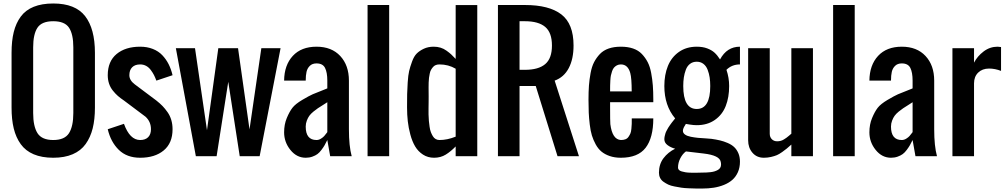

<svg xmlns="http://www.w3.org/2000/svg" viewBox="-20 -904 5812 1111"><path d="M288.1 -883.8Q416 -883.8 472.7 -810.5Q529.3 -737.3 529.3 -598.6V-281.2Q529.3 -213.4 516.4 -161.4Q503.4 -109.4 475.6 -70.6Q447.8 -31.7 400.6 -11.5Q353.5 8.8 288.1 8.8Q222.2 8.8 175 -11.2Q127.9 -31.2 100.1 -69.8Q72.3 -108.4 59.6 -160.4Q46.9 -212.4 46.9 -281.2V-598.6Q46.9 -667.5 59.6 -718.8Q72.3 -770 100.1 -807.9Q127.9 -845.7 175 -864.7Q222.2 -883.8 288.1 -883.8ZM171.9 -629.9V-250Q171.9 -172.9 197 -133.3Q222.2 -93.8 288.1 -93.8Q354 -93.8 379.2 -133.3Q404.3 -172.9 404.3 -250V-629.9Q404.3 -706.1 379.4 -743.7Q354.5 -781.2 288.1 -781.2Q221.7 -781.2 196.8 -743.7Q171.9 -706.1 171.9 -629.9Z M884.8 -437.5Q877.9 -456.1 871.1 -469.5Q864.3 -482.9 852.8 -498.5Q841.3 -514.2 825.7 -522.7Q810.1 -531.2 791 -531.2Q761.2 -531.2 744.9 -514.9Q728.5 -498.5 728.5 -468.8Q728.5 -439.5 759.8 -416L884.8 -322.3Q905.8 -305.7 920.7 -290.3Q935.5 -274.9 949.7 -254.6Q963.9 -234.4 971.2 -209.5Q978.5 -184.6 978.5 -156.2Q978.5 -76.2 927.5 -33.7Q876.5 8.8 791 8.8Q713.9 8.8 667.2 -37.1Q620.6 -83 603.5 -156.2L697.3 -187.5Q731 -93.8 791 -93.8Q820.8 -93.8 837.2 -110.1Q853.5 -126.5 853.5 -156.2Q853.5 -199.7 822.3 -228.5L697.3 -322.3Q676.3 -336.4 662.1 -348.9Q647.9 -361.3 633.3 -379.4Q618.7 -397.5 611.1 -419.9Q603.5 -442.4 603.5 -468.8Q603.5 -548.8 654.5 -591.3Q705.6 -633.8 791 -633.8Q831.5 -633.8 864.3 -620.8Q897 -607.9 919.2 -584.5Q941.4 -561 955.8 -532.5Q970.2 -503.9 978.5 -468.8Z M1300.8 -430.7 1233.4 0H1113.3L997.6 -625H1108.4L1177.7 -150.4L1243.2 -625H1357.4L1423.8 -155.3L1492.2 -625H1603.5L1482.4 0H1367.2Z M1811.5 -633.8Q1898.9 -633.8 1949 -579.8Q1999 -525.9 1999 -437.5V-156.2Q1999 -58.6 2015.1 0H1890.6L1874 -93.8Q1864.3 -74.2 1858.2 -63.5Q1852.1 -52.7 1840.3 -36.9Q1828.6 -21 1816.9 -12.5Q1805.2 -3.9 1787.6 2.4Q1770 8.8 1749 8.8Q1696.8 8.8 1660.4 -36.4Q1624 -81.5 1624 -138.2Q1624 -183.6 1639.4 -220.7Q1654.8 -257.8 1671.9 -280Q1689 -302.2 1729 -325.9Q1769 -349.6 1789.6 -358.6Q1810.1 -367.7 1860.8 -387.2Q1869.6 -390.6 1874 -392.6V-437.5Q1874 -484.9 1860.8 -511Q1847.7 -537.1 1811.5 -537.1Q1787.1 -537.1 1772.7 -522.9Q1758.3 -508.8 1753.7 -488.3Q1749 -467.8 1749 -437.5H1624Q1625 -527.3 1674.3 -580.6Q1723.6 -633.8 1811.5 -633.8ZM1874 -312.5Q1866.2 -307.1 1848.1 -295.9Q1830.1 -284.7 1819.3 -277.6Q1808.6 -270.5 1793.5 -258.1Q1778.3 -245.6 1770 -234.1Q1761.7 -222.7 1755.4 -206.1Q1749 -189.5 1749 -171.4Q1749 -93.8 1811.5 -93.8Q1824.7 -93.8 1837.2 -101.6Q1849.6 -109.4 1856.2 -116.9Q1862.8 -124.5 1871.6 -136.2Q1873 -138.7 1874 -139.6Z M2231.9 0H2106.9V-875H2231.9Z M2460.4 -344.2Q2460.4 -334 2460.2 -313.5Q2460 -293 2459.7 -278.1Q2459.5 -263.2 2459.7 -241.7Q2460 -220.2 2461.7 -204.3Q2463.4 -188.5 2465.8 -170.4Q2468.3 -152.3 2473.1 -139.6Q2478 -127 2484.6 -116Q2491.2 -105 2501 -99.4Q2510.7 -93.8 2522.9 -93.8Q2568.4 -93.8 2616.7 -113.3V-506.3Q2574.7 -531.2 2522.9 -531.2Q2511.2 -531.2 2501.7 -527.6Q2492.2 -523.9 2485.6 -516.1Q2479 -508.3 2474.1 -499.8Q2469.2 -491.2 2466.6 -477.8Q2463.9 -464.4 2462.4 -453.6Q2460.9 -442.9 2460.4 -426Q2460 -409.2 2460 -398.4Q2460 -387.7 2460.2 -370.1Q2460.4 -352.5 2460.4 -344.2ZM2489.7 -633.8Q2510.7 -633.8 2529.1 -628.2Q2547.4 -622.6 2564 -610.6Q2580.6 -598.6 2590.6 -589.4Q2600.6 -580.1 2616.7 -563V-874.5H2741.7V0H2616.7V-56.6Q2588.4 -27.3 2559.1 -9.3Q2529.8 8.8 2491.7 8.8Q2455.6 8.8 2427.5 -9.5Q2399.4 -27.8 2382.3 -56.6Q2365.2 -85.4 2354.5 -125Q2343.8 -164.6 2339.6 -202.6Q2335.4 -240.7 2335.4 -281.7Q2335.4 -283.7 2335.4 -287.6Q2335.4 -334.5 2335.9 -358.9Q2336.4 -383.3 2339.1 -426.3Q2341.8 -469.2 2347.4 -492.9Q2353 -516.6 2364.3 -547.6Q2375.5 -578.6 2391.6 -594.5Q2407.7 -610.4 2432.6 -622.1Q2457.5 -633.8 2489.7 -633.8Z M3298.8 -640.6Q3298.8 -562.5 3271 -509.8Q3243.2 -457 3189.5 -437.5L3330.1 0H3206.1L3080.1 -406.2H2986.3V0H2861.3V-875H3017.6Q3157.2 -875 3228 -820.8Q3298.8 -766.6 3298.8 -640.6ZM3017.6 -781.2H2986.3V-500H3017.6Q3095.7 -500 3134.8 -533Q3173.8 -565.9 3173.8 -640.6Q3173.8 -715.3 3134.8 -748.3Q3095.7 -781.2 3017.6 -781.2Z M3510.3 -281.2Q3510.3 -204.1 3511.7 -185.5Q3522.9 -96.7 3572.8 -93.8Q3587.9 -93.8 3599.1 -98.1Q3610.4 -102.5 3617.2 -112.8Q3624 -123 3627.9 -132.1Q3631.8 -141.1 3633.5 -158.7Q3635.3 -176.3 3635.5 -187Q3635.7 -197.8 3635.7 -218.8H3760.3Q3760.3 -106.4 3715.8 -48.8Q3671.4 8.8 3572.3 8.8Q3536.6 8.8 3508.3 -1Q3480 -10.7 3460.7 -26.6Q3441.4 -42.5 3427.2 -68.1Q3413.1 -93.8 3405 -120.1Q3397 -146.5 3392.6 -183.3Q3388.2 -220.2 3386.7 -252.4Q3385.3 -284.7 3385.3 -327.1Q3385.3 -373.5 3387.9 -409.2Q3390.6 -444.8 3397.5 -481.7Q3404.3 -518.6 3417.7 -544.4Q3431.2 -570.3 3451.4 -591.6Q3471.7 -612.8 3502.2 -623.3Q3532.7 -633.8 3572.8 -633.8Q3612.8 -633.8 3643.3 -623.3Q3673.8 -612.8 3694.1 -591.6Q3714.4 -570.3 3727.8 -544.4Q3741.2 -518.6 3748 -481.7Q3754.9 -444.8 3757.6 -409.2Q3760.3 -373.5 3760.3 -327.1V-312.5H3510.3ZM3635.3 -375Q3635.3 -451.2 3627 -481.4Q3613.3 -531.2 3572.8 -531.2Q3559.6 -531.2 3549.6 -525.9Q3539.6 -520.5 3533 -512.9Q3526.4 -505.4 3521.7 -491.7Q3517.1 -478 3514.9 -467.3Q3512.7 -456.5 3511.7 -438Q3510.7 -419.4 3510.5 -409.4Q3510.3 -399.4 3510.3 -380.4Q3510.3 -377 3510.3 -375Z M3824.2 -406.2Q3824.2 -471.2 3844.7 -522Q3865.2 -572.8 3908.4 -603.3Q3951.7 -633.8 4011.7 -633.8Q4046.4 -633.8 4072.3 -624Q4098.1 -614.3 4114.5 -599.4Q4130.9 -584.5 4146.5 -560.1Q4186 -633.8 4261.7 -633.8V-531.2Q4214.8 -531.2 4183.6 -500Q4199.2 -454.1 4199.2 -406.2Q4199.2 -340.8 4179.4 -290.5Q4159.7 -240.2 4116.5 -210Q4073.2 -179.7 4011.7 -179.7Q3993.7 -179.7 3972.2 -183.1L3948.7 -187Q3947.8 -184.6 3943.8 -178.5Q3939.9 -172.4 3937.7 -168.5Q3935.5 -164.6 3933.6 -158.4Q3931.6 -152.3 3931.6 -147Q3931.6 -134.3 3943.8 -125.5Q3956.1 -116.7 3977.5 -112.5Q3999 -108.4 4018.8 -106.4Q4038.6 -104.5 4063 -103.3Q4087.4 -102.1 4096.7 -100.6Q4124.5 -96.7 4146.2 -91.6Q4168 -86.4 4190.7 -76.7Q4213.4 -66.9 4228 -53.2Q4242.7 -39.6 4252.2 -18.1Q4261.7 3.4 4261.7 31.2Q4261.7 65.4 4249.8 92.3Q4237.8 119.1 4217.8 136.7Q4197.8 154.3 4169.4 165.8Q4141.1 177.2 4109.9 182.1Q4078.6 187 4043 187Q4019.5 187 4004.9 186.8Q3990.2 186.5 3964.8 185.5Q3939.5 184.6 3922.4 181.9Q3905.3 179.2 3883.3 175Q3861.3 170.9 3846.9 164.1Q3832.5 157.2 3819.3 147.9Q3806.2 138.7 3799.6 125.2Q3793 111.8 3793 95.2Q3793 46.4 3819.1 11.7Q3845.2 -22.9 3886.7 -43.5Q3861.3 -50.3 3842.8 -64.2Q3824.2 -78.1 3824.2 -98.1Q3824.2 -106.4 3826.2 -115.7Q3828.1 -125 3830.6 -132.6Q3833 -140.1 3838.4 -149.9Q3843.8 -159.7 3846.9 -165.3Q3850.1 -170.9 3857.4 -180.9Q3864.7 -190.9 3867.4 -194.6Q3870.1 -198.2 3877.9 -207.8Q3885.7 -217.3 3886.7 -218.8Q3824.2 -293 3824.2 -406.2ZM4043 94.7Q4056.2 94.7 4066.7 94.2Q4077.1 93.8 4090.8 92.3Q4104.5 90.8 4114.5 87.6Q4124.5 84.5 4133.5 79.6Q4142.6 74.7 4147.5 66.7Q4152.3 58.6 4152.3 48.3Q4152.3 39.6 4150.4 32.2Q4143.6 -4.9 4052.2 -15.6L3949.2 -27.8Q3930.2 -14.2 3916.7 11.7Q3903.3 37.6 3903.3 65.9Q3903.3 73.7 3908.7 79.3Q3914.1 85 3924.6 87.9Q3935.1 90.8 3946 92.8Q3957 94.7 3972.2 95.2Q3987.3 95.7 3998 95.7Q4008.8 95.7 4023.2 95.2Q4037.6 94.7 4043 94.7ZM4089.8 -406.2Q4089.8 -433.1 4086.4 -455.8Q4083 -478.5 4074.7 -500.2Q4066.4 -522 4050.3 -534.4Q4034.2 -546.9 4011.7 -546.9Q3988.8 -546.9 3972.7 -534.4Q3956.5 -522 3948.5 -500.2Q3940.4 -478.5 3937 -455.8Q3933.6 -433.1 3933.6 -406.2Q3933.6 -273.4 4011.7 -273.4Q4089.8 -273.4 4089.8 -406.2Z M4559.1 -67.4Q4540.5 -51.3 4532 -43.9Q4523.4 -36.6 4505.9 -24.2Q4488.3 -11.7 4474.9 -6.1Q4461.4 -0.5 4441.4 4.2Q4421.4 8.8 4399.9 8.8Q4358.9 8.8 4334 -20.3Q4309.1 -49.3 4309.1 -92.3V-625H4434.1V-130.4Q4434.1 -110.8 4446 -98.6Q4458 -86.4 4477.1 -86.4Q4487.3 -86.4 4497.1 -88.9Q4506.8 -91.3 4516.4 -97.4Q4525.9 -103.5 4531.2 -107.2Q4536.6 -110.8 4546.6 -119.6Q4556.6 -128.4 4559.1 -130.4V-625H4684.1V0H4559.1Z M4925.8 0H4800.8V-875H4925.8Z M5198.2 -633.8Q5285.6 -633.8 5335.7 -579.8Q5385.7 -525.9 5385.7 -437.5V-156.2Q5385.7 -58.6 5401.9 0H5277.3L5260.7 -93.8Q5251 -74.2 5244.9 -63.5Q5238.8 -52.7 5227.1 -36.9Q5215.3 -21 5203.6 -12.5Q5191.9 -3.9 5174.3 2.4Q5156.7 8.8 5135.7 8.8Q5083.5 8.8 5047.1 -36.4Q5010.7 -81.5 5010.7 -138.2Q5010.7 -183.6 5026.1 -220.7Q5041.5 -257.8 5058.6 -280Q5075.7 -302.2 5115.7 -325.9Q5155.8 -349.6 5176.3 -358.6Q5196.8 -367.7 5247.6 -387.2Q5256.3 -390.6 5260.7 -392.6V-437.5Q5260.7 -484.9 5247.6 -511Q5234.4 -537.1 5198.2 -537.1Q5173.8 -537.1 5159.4 -522.9Q5145 -508.8 5140.4 -488.3Q5135.7 -467.8 5135.7 -437.5H5010.7Q5011.7 -527.3 5061 -580.6Q5110.4 -633.8 5198.2 -633.8ZM5260.7 -312.5Q5252.9 -307.1 5234.9 -295.9Q5216.8 -284.7 5206.1 -277.6Q5195.3 -270.5 5180.2 -258.1Q5165 -245.6 5156.7 -234.1Q5148.4 -222.7 5142.1 -206.1Q5135.7 -189.5 5135.7 -171.4Q5135.7 -93.8 5198.2 -93.8Q5211.4 -93.8 5223.9 -101.6Q5236.3 -109.4 5242.9 -116.9Q5249.5 -124.5 5258.3 -136.2Q5259.8 -138.7 5260.7 -139.6Z M5616.2 -541.5Q5635.3 -578.6 5671.6 -606.2Q5708 -633.8 5752.4 -633.8Q5753.9 -633.8 5772.5 -631.8V-493.7Q5737.8 -507.3 5703.1 -507.3Q5664.1 -507.3 5640.1 -483.9Q5616.2 -460.4 5616.2 -421.9V0H5491.2V-625H5616.2Z"/></svg>

Font: OswaldRegular
Style: Regular
Weight: 400
Designer: vernon adams
Foundry: vernon adams
Version: Version 1.000